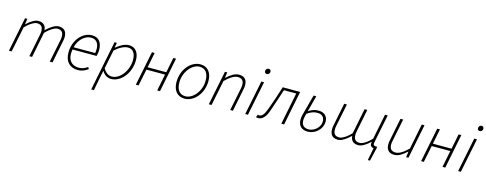

<svg xmlns="http://www.w3.org/2000/svg" viewBox="-29 -1524 6564 2594"><g transform="rotate(15 3253.0 -227.5)"><path d="M41 0H79L151 -355C218 -426 281 -457 312 -457C371 -457 396 -427 396 -367C396 -348 394 -334 388 -305L327 0H365L436 -355C504 -426 567 -457 598 -457C657 -457 682 -427 682 -367C682 -348 680 -334 674 -305L612 0H651L713 -310C719 -338 721 -351 721 -375C721 -444 688 -492 608 -492C561 -492 500 -456 433 -391C430 -445 402 -492 323 -492C276 -492 216 -454 163 -403H159L170 -480H138Z M1007 12C1065 12 1113 -12 1149 -40L1132 -64C1097 -39 1059 -22 1011 -22C915 -22 840 -86 867 -238H1203C1209 -258 1216 -288 1216 -322C1216 -420 1176 -492 1072 -492C949 -492 824 -368 824 -186C824 -57 895 12 1007 12ZM873 -271C899 -381 983 -458 1069 -458C1152 -458 1180 -394 1180 -328C1180 -307 1178 -290 1175 -271Z M1250 218H1288L1321 43L1343 -66H1345C1372 -21 1415 12 1472 12C1604 12 1732 -134 1732 -319C1732 -430 1677 -492 1592 -492C1526 -492 1466 -453 1415 -411H1411L1422 -480H1390ZM1473 -22C1427 -22 1388 -45 1352 -106L1405 -367C1460 -420 1531 -458 1585 -458C1651 -458 1693 -409 1693 -312C1693 -166 1588 -22 1473 -22Z M1816 0H1854L1902 -234H2162L2115 0H2154L2250 -480H2212L2170 -269H1909L1951 -480H1913Z M2499 12C2629 12 2751 -123 2751 -302C2751 -422 2688 -492 2590 -492C2459 -492 2337 -357 2337 -178C2337 -57 2401 12 2499 12ZM2502 -22C2422 -22 2376 -78 2376 -183C2376 -332 2483 -458 2587 -458C2667 -458 2713 -402 2713 -296C2713 -148 2606 -22 2502 -22Z M2837 0H2875L2947 -355C3020 -426 3077 -457 3120 -457C3181 -457 3206 -427 3206 -367C3206 -348 3204 -334 3198 -305L3136 0H3174L3236 -310C3242 -338 3244 -351 3244 -375C3244 -444 3212 -492 3130 -492C3072 -492 3014 -454 2959 -403H2955L2966 -480H2934Z M3346 0H3384L3481 -480H3443ZM3487 -597C3508 -597 3528 -615 3528 -639C3528 -660 3513 -673 3495 -673C3475 -673 3455 -655 3455 -629C3455 -610 3469 -597 3487 -597Z M3530 8C3587 8 3634 -41 3667 -144C3700 -245 3737 -344 3768 -446H3940L3851 0H3890L3986 -480H3742C3708 -368 3671 -260 3631 -151C3601 -68 3573 -31 3532 -31C3524 -31 3517 -33 3512 -35L3498 2C3506 6 3515 8 3530 8Z M4222 12C4322 12 4422 -71 4422 -182C4422 -248 4380 -301 4295 -301C4254 -301 4208 -294 4152 -254L4212 -480H4174L4095 -186C4091 -170 4087 -145 4087 -118C4087 -32 4142 12 4222 12ZM4227 -21C4167 -21 4125 -47 4125 -125C4125 -146 4131 -177 4143 -217C4205 -261 4248 -268 4288 -268C4351 -268 4385 -230 4385 -174C4385 -87 4298 -21 4227 -21Z M5107 172H5137L5180 -12L5183 -33C5141 -33 5128 -39 5128 -64C5128 -70 5129 -74 5130 -80L5211 -480H5173L5102 -125C5034 -53 4971 -23 4940 -23C4881 -23 4856 -53 4856 -113C4856 -132 4858 -146 4864 -175L4925 -480H4887L4816 -125C4748 -53 4686 -23 4655 -23C4595 -23 4570 -53 4570 -113C4570 -132 4572 -146 4578 -175L4640 -480H4602L4540 -170C4534 -142 4532 -129 4532 -105C4532 -36 4564 12 4644 12C4691 12 4752 -24 4819 -89C4822 -35 4850 12 4930 12C4977 12 5040 -28 5092 -79H5096C5094 -66 5092 -60 5092 -53C5092 -19 5114 -6 5141 -2Z M5433 12C5491 12 5549 -28 5604 -79H5608L5597 0H5629L5725 -480H5687L5616 -125C5543 -53 5486 -23 5443 -23C5382 -23 5357 -53 5357 -113C5357 -132 5359 -146 5365 -175L5427 -480H5389L5327 -170C5321 -142 5319 -129 5319 -105C5319 -36 5351 12 5433 12Z M5806 0H5844L5892 -234H6152L6105 0H6144L6240 -480H6202L6160 -269H5899L5941 -480H5903Z M6324 0H6362L6459 -480H6421ZM6465 -597C6486 -597 6506 -615 6506 -639C6506 -660 6491 -673 6473 -673C6453 -673 6433 -655 6433 -629C6433 -610 6447 -597 6465 -597Z"/></g></svg>

Font: Source Sans Pro Light
Style: Italic
Weight: 300
Italic angle: -11°
Designer: Paul D. Hunt
Foundry: Adobe Systems Incorporated
Version: Version 3.006;hotconv 1.0.111;makeotfexe 2.5.65597